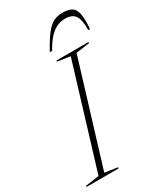

<svg xmlns="http://www.w3.org/2000/svg" viewBox="-267 -1004 920 1087"><g transform="rotate(-30 193.5 -461.0)"><path d="M254 -685.5 170 -698 172 -705H382L380 -698L292 -685.5L88.5 -19.5L172.5 -7L170.5 0H-39.5L-37.5 -7L51 -19.5ZM332.5 -886Q302.5 -886 276 -873.5Q249.5 -861 225.5 -834.2Q201.5 -807.5 178 -764.5H162.5Q197.5 -828.5 224 -862.5Q250.5 -896.5 276.5 -909.5Q302.5 -922.5 335.5 -922.5Q374.5 -922.5 395.5 -909.5Q416.5 -896.5 423.2 -862.5Q430 -828.5 425.5 -764.5H413.5Q415.5 -829.5 396.8 -857.8Q378 -886 332.5 -886Z"/></g></svg>

Font: Newsreader 60pt ExtraLight
Style: Italic
Weight: 250
Italic angle: -17°
Designer: Hugues Gentile
Foundry: Production Type
Version: Version 1.003